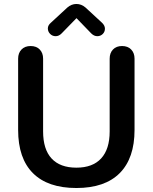

<svg xmlns="http://www.w3.org/2000/svg" viewBox="-20 -943 773 972"><path d="M71.8 -285.2V-646Q71.8 -674.8 88.9 -692.4Q106 -710 135 -710Q164.1 -710 181.2 -692.4Q198.2 -674.8 198.2 -646V-277.8Q198.2 -187 241.2 -140.6Q284.2 -94.2 366.7 -94.2Q449.2 -94.2 492.2 -141.1Q535.2 -188 535.2 -277.8V-646Q535.2 -674.8 552 -692.4Q568.8 -710 597.9 -710Q627 -710 644 -692.4Q661.1 -674.8 661.1 -646V-285.2Q661.1 -142.1 586.2 -66.7Q511.2 8.8 366.7 8.8Q222.2 8.8 147 -66.2Q71.8 -141.1 71.8 -285.2ZM237.8 -828.1 320.8 -904.8Q341.8 -922.9 366.9 -922.9Q392.1 -922.9 413.1 -904.8L496.1 -828.1Q511.2 -814 511.2 -797.9Q511.2 -781.7 500 -770.8Q488.8 -759.8 472.4 -759.8Q456.1 -759.8 441.9 -773.9L367.2 -851.1L292 -773.9Q278.3 -759.8 261.7 -759.8Q245.1 -759.8 233.6 -771.5Q222.2 -783.2 222.2 -799.1Q222.2 -814.9 237.8 -828.1Z"/></svg>

Font: Nunito-Bold
Style: Bold
Weight: 700
Designer: Vernon Adams
Foundry: newtypography
Version: Version 3.000